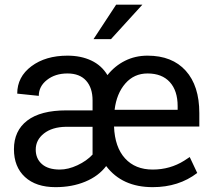

<svg xmlns="http://www.w3.org/2000/svg" viewBox="-20 -770 884 800"><path d="M616.2 9.8Q488.8 9.8 422.4 -78.1Q390.6 -36.1 335.4 -13.2Q280.3 9.8 211.4 9.8Q129.9 9.8 84 -32.5Q38.1 -74.7 38.1 -148.4Q38.1 -225.1 93.5 -267.6Q148.9 -310.1 256.8 -310.1H365.7V-351.6Q365.7 -403.8 338.9 -433.8Q312 -463.9 261.2 -463.9Q210 -463.9 175.8 -437Q141.6 -410.2 141.6 -370.6L51.8 -379.9Q51.8 -449.7 110.8 -493.9Q169.9 -538.1 261.2 -538.1Q317.4 -538.1 360.4 -517.8Q403.3 -497.6 427.7 -457Q458.5 -495.6 501 -516.8Q543.5 -538.1 594.7 -538.1Q697.3 -538.1 753.9 -475.3Q810.5 -412.6 810.5 -298.8V-242.7H455.1Q458.5 -156.7 501 -110.1Q543.5 -63.5 616.2 -63.5Q688.5 -63.5 747.6 -100.6L770.5 -115.7L801.8 -49.3Q724.6 9.8 616.2 9.8ZM229 -63.5Q264.2 -63.5 302.7 -81.5Q341.3 -99.6 365.7 -126V-241.7H254.4Q197.3 -240.7 163.1 -213.9Q128.9 -187 128.9 -146.5Q128.9 -108.9 154.8 -86.2Q180.7 -63.5 229 -63.5ZM594.7 -463.9Q538.6 -463.9 502.2 -422.1Q465.8 -380.4 457.5 -312.5H720.2V-327.6Q720.2 -392.1 687.5 -428Q654.8 -463.9 594.7 -463.9ZM463.9 -750.5H573.2L442.4 -606.9H369.6Z"/></svg>

Font: SteelSelectRoboto
Style: Roboto-Regular
Weight: 400
Designer: Google
Version: Version 2.137; 2017